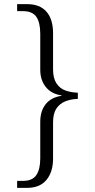

<svg xmlns="http://www.w3.org/2000/svg" viewBox="-20 -780 459 930"><path d="M63 130V96H93Q137 96 156 68Q175 40 175 -13V-190Q175 -242 201 -275Q227 -308 278 -316V-318Q229 -325 202 -358.5Q175 -392 175 -442V-616Q175 -671 156 -698.5Q137 -726 91 -726H63V-760H111Q173 -760 205 -723.5Q237 -687 237 -619V-444Q237 -402 253 -377Q269 -352 296 -342Q323 -332 357 -331V-301Q323 -300 296 -289Q269 -278 253 -254Q237 -230 237 -187V-12Q237 53 205 91.5Q173 130 111 130Z"/></svg>

Font: Noto Serif Kannada Light
Style: Regular
Weight: 300
Version: Version 2.003